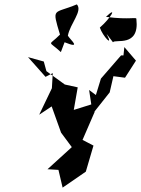

<svg xmlns="http://www.w3.org/2000/svg" viewBox="-20 -833 644 877"><path d="M496 -640C505 -656 618 -615 603 -745C605 -758 576 -741 464 -756C519 -809 486 -750 436 -707C449 -668 501 -612 467 -678ZM275 -640C356 -607 301 -651 290 -670C300 -725 359 -783 331 -813C224 -768 216 -802 254 -675C200 -620 198 -651 258 -595ZM544 -580H533L441 -474L418 -399L387 -422L397 -356L317 -331L335 -434L276 -447L192 -508L180 -552L108 -572L188 -482L221 -499L217 -430L159 -309L216 -347L259 -227L308 -161L197 -60L247 -57L266 24L372 -49L407 -168L357 -194L412 -321V-324L481 -411L498 -485L551 -478L601 -556L548 -618Z"/></svg>

Font: Charger Distortion
Style: 2It
Weight: 400
Designer: Jasper
Foundry: Cannot Into Space Fonts
Version: Version 0.98